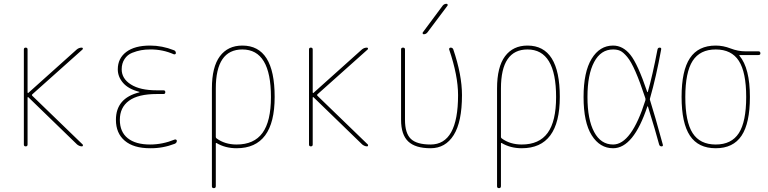

<svg xmlns="http://www.w3.org/2000/svg" viewBox="-20 -770 4040 1010"><path d="M105.5 -9.8V-509.8Q105.5 -519.5 115.2 -519.5Q125 -519.5 125 -509.8V-283.2Q125 -282.2 126.5 -281.2Q127.9 -280.3 128.9 -281.2L383.8 -509.8Q395.5 -519.5 410.2 -519.5Q414.1 -519.5 415.5 -516.1Q417 -512.7 414.1 -509.8L149.4 -273.4Q146.5 -270.5 149.4 -266.6L415 -9.8Q417 -7.8 416 -3.9Q415 0 411.1 0Q398.4 0 385.7 -9.8L128.9 -258.8Q127 -259.8 125 -257.8V-9.8Q125 0 115.2 0Q105.5 0 105.5 -9.8Z M712.9 -284.2Q713.9 -284.2 713.9 -285.2Q713.9 -287.1 711.9 -287.1Q655.3 -301.8 627.4 -334Q599.6 -366.2 599.6 -405.3Q599.6 -462.9 644 -496.6Q688.5 -530.3 769.5 -530.3Q833 -530.3 894.5 -505.9Q904.3 -502.9 905.3 -491.2Q905.3 -487.3 902.3 -485.4Q899.4 -483.4 894.5 -484.4Q835 -510.7 769.5 -509.8Q744.1 -509.8 722.2 -505.9Q700.2 -502 675.3 -492.2Q650.4 -482.4 635.3 -459.5Q620.1 -436.5 620.1 -405.3Q620.1 -356.4 668.5 -325.7Q716.8 -294.9 804.7 -294.9H839.8Q849.6 -294.9 849.6 -285.2Q849.6 -275.4 839.8 -275.4H804.7Q707 -275.4 658.7 -240.2Q610.4 -205.1 610.4 -139.6Q610.4 -76.2 651.9 -43Q693.4 -9.8 769.5 -9.8Q835 -9.8 899.4 -36.1Q903.3 -37.1 906.7 -35.2Q910.2 -33.2 910.2 -29.3Q910.2 -18.6 899.4 -13.7Q835.9 10.7 769.5 9.8Q682.6 9.8 636.2 -29.8Q589.8 -69.3 589.8 -139.6Q589.8 -253.9 712.9 -284.2Z M1115.2 -304.7V-49.8Q1115.2 -44.9 1119.1 -42Q1163.1 -9.8 1224.6 -9.8Q1316.4 -9.8 1360.8 -70.8Q1405.3 -131.8 1405.3 -259.8Q1405.3 -509.8 1254.9 -509.8Q1115.2 -509.8 1115.2 -304.7ZM1094.7 210V-304.7Q1094.7 -418 1136.7 -474.1Q1178.7 -530.3 1254.9 -530.3Q1424.8 -530.3 1424.8 -260.3Q1424.8 9.8 1224.6 9.8Q1165 9.8 1119.1 -17.6Q1115.2 -19.5 1115.2 -15.6V209Q1115.2 219.7 1105 219.7Q1094.7 219.7 1094.7 210Z M1605.5 -9.8V-509.8Q1605.5 -519.5 1615.2 -519.5Q1625 -519.5 1625 -509.8V-283.2Q1625 -282.2 1626.5 -281.2Q1627.9 -280.3 1628.9 -281.2L1883.8 -509.8Q1895.5 -519.5 1910.2 -519.5Q1914.1 -519.5 1915.5 -516.1Q1917 -512.7 1914.1 -509.8L1649.4 -273.4Q1646.5 -270.5 1649.4 -266.6L1915 -9.8Q1917 -7.8 1916 -3.9Q1915 0 1911.1 0Q1898.4 0 1885.7 -9.8L1628.9 -258.8Q1627 -259.8 1625 -257.8V-9.8Q1625 0 1615.2 0Q1605.5 0 1605.5 -9.8Z M2245.1 9.8Q2165 9.8 2127.4 -25.9Q2089.8 -61.5 2089.8 -139.6V-509.8Q2089.8 -519.5 2100.1 -519.5Q2110.4 -519.5 2110.4 -509.8V-139.6Q2110.4 -69.3 2141.1 -39.6Q2171.9 -9.8 2245.1 -9.8Q2389.6 -9.8 2389.6 -269.5Q2389.6 -372.1 2342.8 -509.8Q2341.8 -513.7 2344.2 -516.6Q2346.7 -519.5 2350.6 -519.5Q2360.4 -519.5 2364.3 -510.7Q2410.2 -376 2410.2 -269.5Q2410.2 -128.9 2366.7 -59.6Q2323.2 9.8 2245.1 9.8ZM2209 -589.8Q2205.1 -589.8 2203.6 -593.3Q2202.1 -596.7 2204.1 -599.6L2308.6 -740.2Q2316.4 -750 2329.1 -750Q2333 -750 2334.5 -746.6Q2335.9 -743.2 2334 -740.2L2228.5 -599.6Q2220.7 -589.8 2209 -589.8Z M2615.2 -304.7V-49.8Q2615.2 -44.9 2619.1 -42Q2663.1 -9.8 2724.6 -9.8Q2816.4 -9.8 2860.8 -70.8Q2905.3 -131.8 2905.3 -259.8Q2905.3 -509.8 2754.9 -509.8Q2615.2 -509.8 2615.2 -304.7ZM2594.7 210V-304.7Q2594.7 -418 2636.7 -474.1Q2678.7 -530.3 2754.9 -530.3Q2924.8 -530.3 2924.8 -260.3Q2924.8 9.8 2724.6 9.8Q2665 9.8 2619.1 -17.6Q2615.2 -19.5 2615.2 -15.6V209Q2615.2 219.7 2605 219.7Q2594.7 219.7 2594.7 210Z M3205.1 -509.8Q3140.6 -509.8 3105.5 -443.8Q3070.3 -377.9 3070.3 -259.8Q3070.3 -141.6 3105.5 -75.7Q3140.6 -9.8 3205.1 -9.8Q3301.8 -9.8 3375 -242.2Q3376 -248 3375 -252.9Q3346.7 -338.9 3323.2 -392.6Q3299.8 -446.3 3279.3 -470.7Q3258.8 -495.1 3243.2 -502.4Q3227.5 -509.8 3205.1 -509.8ZM3205.1 9.8Q3135.7 9.8 3092.8 -58.1Q3049.8 -126 3049.8 -259.8Q3049.8 -391.6 3092.3 -460.9Q3134.8 -530.3 3205.1 -530.3Q3256.8 -530.3 3295.9 -481.9Q3335 -433.6 3384.8 -286.1Q3384.8 -285.2 3386.2 -285.2Q3387.7 -285.2 3387.7 -286.1Q3412.1 -371.1 3438.5 -508.8Q3440.4 -519.5 3450.2 -519.5Q3460 -519.5 3458 -509.8Q3431.6 -365.2 3399.4 -252.9Q3397.5 -248 3399.4 -243.2Q3424.8 -163.1 3466.8 -8.8Q3468.8 0 3460 0Q3450.2 0 3447.3 -9.8Q3428.7 -80.1 3388.7 -209Q3387.7 -210.9 3385.7 -210.9Q3312.5 9.8 3205.1 9.8Z M3866.7 -449.7Q3828.1 -509.8 3745.1 -509.8Q3662.1 -509.8 3623.5 -449.7Q3585 -389.6 3585 -259.8Q3585 -129.9 3623.5 -69.8Q3662.1 -9.8 3745.1 -9.8Q3828.1 -9.8 3866.7 -69.8Q3905.3 -129.9 3905.3 -259.8Q3905.3 -389.6 3866.7 -449.7ZM3745.1 -530.3Q3784.2 -530.3 3823.2 -515.1Q3862.3 -500 3900.4 -500H3969.7Q3979.5 -500 3980 -490.2Q3980.5 -480.5 3969.7 -480.5H3870.1Q3869.1 -480.5 3869.1 -479Q3869.1 -477.5 3869.6 -477.5Q3870.1 -477.5 3870.1 -476.6Q3924.8 -411.1 3924.8 -259.8Q3924.8 -122.1 3880.9 -56.2Q3836.9 9.8 3745.1 9.8Q3653.3 9.8 3609.4 -56.2Q3565.4 -122.1 3565.4 -260.3Q3565.4 -398.4 3609.4 -464.4Q3653.3 -530.3 3745.1 -530.3Z"/></svg>

Font: Rounded-X Mgen+ 1mn thin
Style: Regular
Weight: 100
Designer: [Source Han Sans]
Ryoko NISHIZUKA  (kana & ideographs); Paul D. Hunt (Latin, Greek & Cyrillic); Wenlong ZHANG  (bopomofo
Version: Version 1.059.20150602